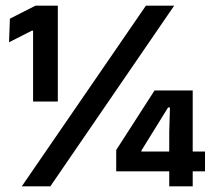

<svg xmlns="http://www.w3.org/2000/svg" viewBox="-20 -659 754 679"><path d="M97 -300V-550.5H92.5L12 -509.5L15 -593L105.5 -639H184.5V-300ZM57 0 496 -639H596L158 0ZM578.5 0V-191.5L581 -279H574.5L480 -126.5V-98.5L440.5 -123H705V-53H391V-128.5L526.5 -339H661.5V0Z"/></svg>

Font: Anek Latin Medium SemiBold
Style: Regular
Weight: 600
Version: Version 1.003